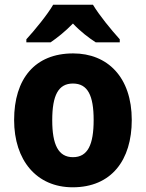

<svg xmlns="http://www.w3.org/2000/svg" viewBox="-20 -852 620 816"><path d="M375 -832H206C182 -790 126 -722 92 -685V-672H195C224 -692 257 -718 290 -752C322 -718 356 -692 387 -672H489V-685C452 -726 402 -787 375 -832ZM540 -342C540 -524 437 -625 291 -625C128 -625 40 -517 40 -342C40 -171 135 -56 289 -56C454 -56 540 -172 540 -342ZM202 -341C202 -447 228 -497 290 -497C353 -497 378 -446 378 -342C378 -237 353 -184 290 -184C228 -184 202 -237 202 -341Z"/></svg>

Font: Noto Sans Malayalam UI SemiCondensed ExtraBold
Style: Regular
Weight: 800
Width: 4
Designer: Jelle Bosma - Monotype Design Team
Foundry: Monotype Imaging Inc.
Version: Version 2.104